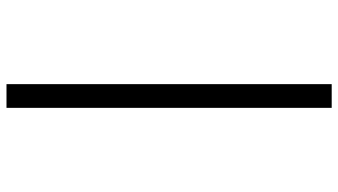

<svg xmlns="http://www.w3.org/2000/svg" viewBox="-245 -555 1041 591"><g transform="rotate(-90 275.5 -259.5)"><path d="M239 -760H312V241H239Z"/></g></svg>

Font: Noto Sans Phoenician
Style: Regular
Weight: 400
Designer: Monotype Design Team
Foundry: Monotype Imaging Inc.
Version: Version 2.001; ttfautohint (v1.8.4.7-5d5b)